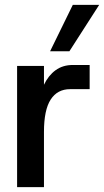

<svg xmlns="http://www.w3.org/2000/svg" viewBox="-20 -766 426 786"><path d="M50 0V-496H160V-419Q178 -457 207.5 -478.5Q237 -500 278 -500H347V-401H267Q215 -401 187.5 -358.5Q160 -316 160 -226V0ZM185 -556 278 -746H386L264 -556Z"/></svg>

Font: HostGroteskMedium
Style: Regular
Weight: 500
Designer: Doukan Karapınar based on Poppins by Indian Type Foundry, Jonny Pinhorn
Foundry: Element Type
Version: Version 1.001; ttfautohint (v1.8.4.7-5d5b)